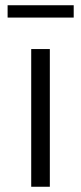

<svg xmlns="http://www.w3.org/2000/svg" viewBox="-20 -712 309 732"><path d="M99 0V-525H170V0ZM9 -645V-692H261V-645Z"/></svg>

Font: MOST Montserrat
Style: Regular
Weight: 400
Designer: Julieta Ulanovsky
Foundry: Julieta Ulanovsky
Version: Version 8.000;March 11, 2024;FontCreator 15.0.0.2926 64-bit